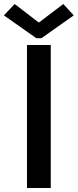

<svg xmlns="http://www.w3.org/2000/svg" viewBox="-43 -946 392 966"><path d="M92.8 -719.7H212.4V0H92.8ZM150.9 -833.5H153.8L275.4 -925.8L328.1 -868.7L165.5 -753.9H139.6L-23.4 -868.7L30.8 -925.8Z"/></svg>

Font: Reddit Sans SemiBold
Style: Regular
Weight: 600
Designer: Stephen Hutchings
Foundry: Reddit
Version: Version 1.013